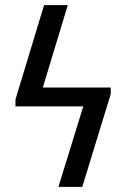

<svg xmlns="http://www.w3.org/2000/svg" viewBox="-20 -731 494 751"><path d="M301.8 0H208.5L305.7 -314.9H40.5V-341.8L152.3 -710.9H245.1L147.5 -388.7H413.1V-362.8Z"/></svg>

Font: Roboto Condensed
Style: Regular
Weight: 400
Designer: Google
Version: Version 2.001047; 2015